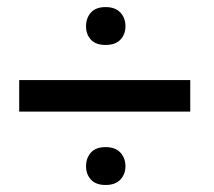

<svg xmlns="http://www.w3.org/2000/svg" viewBox="-20 -611 611 547"><path d="M522 -293H34.7V-382.8H522ZM225.1 -536.1Q225.1 -559.6 239 -575.2Q252.9 -590.8 280.8 -590.8Q308.6 -590.8 323 -575.2Q337.4 -559.6 337.4 -536.1Q337.4 -513.2 323 -498Q308.6 -482.9 280.8 -482.9Q252.9 -482.9 239 -498Q225.1 -513.2 225.1 -536.1ZM225.1 -137.2Q225.1 -160.6 239 -176.3Q252.9 -191.9 280.8 -191.9Q308.6 -191.9 323 -176.3Q337.4 -160.6 337.4 -137.2Q337.4 -114.7 323 -99.4Q308.6 -84 280.8 -84Q252.9 -84 239 -99.4Q225.1 -114.7 225.1 -137.2Z"/></svg>

Font: APIMedia Roboto
Style: Regular
Weight: 400
Designer: Google
Version: Version 2.137; 2017